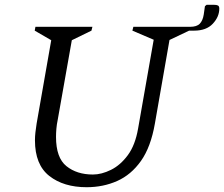

<svg xmlns="http://www.w3.org/2000/svg" viewBox="-20 -772 936 802"><path d="M342 10Q246 10 186 -37Q126 -84 126 -186Q126 -202 128 -219.5Q130 -237 133 -256L194 -604L125 -644L128 -660H366L362 -644L280 -604L221 -271Q217 -252 215.5 -234Q214 -216 214 -200Q214 -113 257.5 -78Q301 -43 368 -43Q404 -43 443.5 -62.5Q483 -82 514 -124Q545 -166 557 -236L622 -606L533 -644L537 -660H774Q802 -660 814.5 -673Q827 -686 831 -711L836 -746L843 -752H873Q885 -752 890.5 -749Q896 -746 896 -736Q896 -702 869 -673Q842 -644 791 -644H770L688 -605L627 -256Q610 -158 569 -100Q528 -42 469.5 -16Q411 10 342 10Z"/></svg>

Font: Spectral SC
Style: Italic
Weight: 400
Italic angle: -10°
Designer: Jean-Baptiste Levee
Foundry: Production Type
Version: Version 2.001